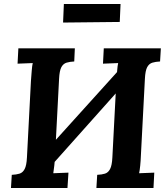

<svg xmlns="http://www.w3.org/2000/svg" viewBox="-20 -942 826 962"><path d="M163 -29 114 -80 647 -670 692 -622ZM35 0 39 -66Q62 -67 78 -72Q94 -77 103.5 -95Q113 -113 115 -153L135 -536Q137 -563 139 -588Q141 -613 144 -626L68 -623L72 -700H355L352 -634Q330 -633 313.5 -628Q297 -623 287.5 -605.5Q278 -588 276 -547L256 -164Q255 -137 252 -112Q249 -87 247 -74L323 -77L318 0ZM463 0 467 -66Q490 -67 506 -72Q522 -77 531.5 -95Q541 -113 543 -153L563 -536Q565 -563 567 -588Q569 -613 572 -626L496 -623L500 -700H786L782 -634Q760 -633 743.5 -628Q727 -623 717.5 -605.5Q708 -588 706 -547L686 -164Q685 -137 682.5 -112Q680 -87 677 -74L753 -77L749 0ZM296 -829 300 -922H584L580 -832Z"/></svg>

Font: Lora Italic
Style: Italic
Weight: 400
Italic angle: -3°
Designer: Olga Karpushina, Alexei Vanyashin (Cyrillic)
Foundry: Cyreal
Version: Version 2.210; ttfautohint (v1.8.1.43-b0c9)